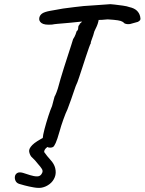

<svg xmlns="http://www.w3.org/2000/svg" viewBox="-20 -659 694 922"><path d="M221 50Q206 51 195 34.5Q184 18 185 6Q186 -10 194 -40Q202 -70 212 -101Q222 -132 230 -150Q234 -166 237.5 -178.5Q241 -191 242 -195Q245 -199 251.5 -216Q258 -233 262 -249Q264 -257 270.5 -279.5Q277 -302 286.5 -332Q296 -362 305.5 -391Q315 -420 322 -442Q329 -464 331 -471Q339 -483 343 -494Q347 -505 348 -509Q354 -513 355 -519.5Q356 -526 356 -530Q356 -535 359.5 -538Q363 -541 363 -545Q367 -548 368 -549Q369 -550 374 -555L379 -583L458 -584Q456 -572 452 -554.5Q448 -537 433 -508Q428 -488 421.5 -472Q415 -456 416 -451Q414 -449 407.5 -431Q401 -413 392.5 -387Q384 -361 375.5 -335Q367 -309 360.5 -289.5Q354 -270 352 -265Q344 -249 334 -218Q324 -187 304 -134Q296 -118 284.5 -86Q273 -54 266 -28Q255 11 247.5 27.5Q240 44 234.5 47Q229 50 221 50ZM230 -541Q193 -538 179 -548.5Q165 -559 169 -575Q172 -587 183 -594.5Q194 -602 221 -607Q232 -609 249.5 -612Q267 -615 283 -618Q316 -622 337.5 -625Q359 -628 382 -630Q405 -632 440 -634Q469 -636 489.5 -637.5Q510 -639 510 -639Q513 -639 531 -637Q549 -635 570 -632Q591 -629 601 -625Q624 -620 636.5 -608.5Q649 -597 653 -580Q656 -568 653 -563Q650 -558 642 -554Q619 -547 606 -544Q593 -541 579 -546Q574 -551 567.5 -555Q561 -559 545.5 -561.5Q530 -564 497 -566Q469 -563 448 -563Q427 -563 427 -558L368 -555L319 -550Q309 -549 291 -547.5Q273 -546 256 -544.5Q239 -543 230 -541ZM181 242Q166 245 142.5 241Q119 237 98.5 231.5Q78 226 72 224Q60 220 55 210Q50 200 51.5 189Q53 178 62.5 172Q72 166 90 171Q106 176 124.5 182Q143 188 158.5 188Q174 188 181 174Q188 163 181 152Q174 141 163 129Q156 120 148.5 111.5Q141 103 130 93Q122 82 120 68.5Q118 55 135 37.5Q152 20 200 -4L248 24Q223 36 207.5 47Q192 58 192 71Q206 91 223 109.5Q240 128 245 148Q251 172 243 192Q235 212 218 225Q201 238 181 242Z"/></svg>

Font: Caveat SemiBold
Style: Regular
Weight: 600
Designer: Pablo Impallari
Foundry: Pablo Impallari
Version: Version 2.000